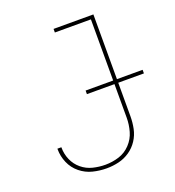

<svg xmlns="http://www.w3.org/2000/svg" viewBox="-135 -841 872 956"><g transform="rotate(-20 301.5 -363.5)"><path d="M268 8Q301 8 332.5 0.5Q364 -7 391 -25.5Q418 -44 436 -71.5Q454 -99 460.5 -131Q467 -163 467 -195V-735H256V-716H447V-195Q447 -159 437 -123.5Q427 -88 401 -60.5Q375 -33 340 -22Q305 -11 268 -11Q235 -11 202.5 -19Q170 -27 144 -48.5Q118 -70 104.5 -101Q91 -132 91 -166V-168H70V-165Q70 -128 85 -93Q100 -58 129.5 -34Q159 -10 195 -1Q231 8 268 8ZM301 -373H603V-392H301Z"/></g></svg>

Font: Iosevka Sparkle Thin
Style: Regular
Weight: 100
Designer: Belleve Invis
Foundry: Belleve Invis
Version: Version 4.5.0; ttfautohint (v1.8.3)